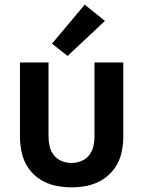

<svg xmlns="http://www.w3.org/2000/svg" viewBox="-20 -799 616 827"><path d="M288 8Q324 8 358.5 0.5Q393 -7 423.5 -26.5Q454 -46 474.5 -75.5Q495 -105 503 -140Q511 -175 511 -210V-530H387V-210Q387 -189 382 -168Q377 -147 363.5 -130Q350 -113 329.5 -105Q309 -97 288 -97Q267 -97 246.5 -105Q226 -113 212.5 -130Q199 -147 194 -168Q189 -189 189 -210V-530H66V-210Q66 -175 74 -140Q82 -105 102 -75.5Q122 -46 152.5 -26.5Q183 -7 218 0.5Q253 8 288 8ZM271 -558 432 -709 345 -779 204 -611Z"/></svg>

Font: Iosevka Sparkle
Style: Bold
Weight: 700
Designer: Belleve Invis
Foundry: Belleve Invis
Version: Version 4.5.0; ttfautohint (v1.8.3)